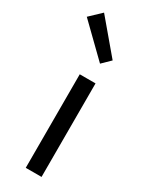

<svg xmlns="http://www.w3.org/2000/svg" viewBox="-225 -823 676 864"><g transform="rotate(30 113.0 -390.5)"><path d="M82 0V-486H164V0ZM137 -573 -20 -726 38 -781 179 -614Z"/></g></svg>

Font: Toshiba Sans
Style: Regular
Weight: 400
Designer: Paul D. Hunt
Foundry: Toshiba Corporation
Version: Version 2.020;PS 2.0;hotconv 1.0.86;makeotf.lib2.5.63406